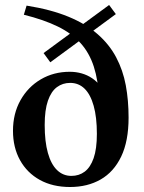

<svg xmlns="http://www.w3.org/2000/svg" viewBox="-20 -737 577 769"><path d="M260.5 12Q191 12 139.8 -16.2Q88.5 -44.5 60.2 -95.5Q32 -146.5 32 -213Q32 -282 62 -335.5Q92 -389 143.5 -419.2Q195 -449.5 259.5 -449.5Q284.5 -449.5 307.2 -443Q330 -436.5 349.2 -423.5Q368.5 -410.5 382.2 -392Q396 -373.5 403 -349L377 -339.5Q373.5 -415 355.8 -470Q338 -525 303 -564Q268 -603 212 -630.5Q156 -658 75.5 -678L86.5 -714.5Q184 -699 254.2 -670Q324.5 -641 371.2 -600Q418 -559 445.2 -507.5Q472.5 -456 483.8 -395.5Q495 -335 495 -266Q495 -172 465.5 -110.2Q436 -48.5 383.2 -18.2Q330.5 12 260.5 12ZM266 -32.5Q296.5 -32.5 319.2 -49.5Q342 -66.5 355 -103.5Q368 -140.5 368 -201Q368 -267.5 355.2 -313Q342.5 -358.5 318.8 -381.8Q295 -405 261 -405Q231 -405 208 -388Q185 -371 172 -333.8Q159 -296.5 159 -236.5Q159 -170 171.8 -124.5Q184.5 -79 208.5 -55.8Q232.5 -32.5 266 -32.5ZM181.5 -487.5 154.5 -524.5 417 -717 444 -680.5Z"/></svg>

Font: Newsreader 24pt SemiBold
Style: Regular
Weight: 600
Designer: Hugues Gentile
Foundry: Production Type
Version: Version 1.003